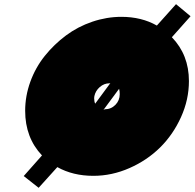

<svg xmlns="http://www.w3.org/2000/svg" viewBox="-20 -833 937 924"><path d="M94.2 14.2 182.1 -85Q101.1 -170.4 101.1 -299.8Q101.1 -371.1 126 -439.7Q150.9 -508.3 195.6 -564Q240.2 -619.6 297.6 -662.4Q355 -705.1 424.3 -728.5Q493.7 -752 564 -752Q661.1 -752 734.9 -710L827.1 -813L897 -754.9L807.1 -653.8Q889.2 -568.8 889.2 -442.9Q889.2 -353.5 851.1 -269.3Q813 -185.1 750.5 -123.3Q688 -61.5 603.3 -24.2Q518.6 13.2 429.2 13.2Q331.1 13.2 255.9 -28.8L166 70.8ZM553.2 -405.8 478 -304.2Q481.9 -305.7 483.4 -306.6Q483.4 -307.1 483.9 -307.1Q514.6 -307.1 535.4 -328.4Q556.2 -349.6 556.2 -379.9Q556.2 -394 553.2 -405.8ZM438 -334 513.2 -436Q512.2 -432.1 506.8 -432.1Q481 -432.1 460.2 -414.1Q439.5 -396 434.1 -370.1Q434.1 -368.7 433.6 -365.5Q433.1 -362.3 433.1 -360.8Q433.1 -345.2 438 -334Z"/></svg>

Font: Involve SemiBold Oblique
Style: Italic
Weight: 600
Italic angle: -10.5°
Designer: Stefan Peev
Foundry: Context Ltd.
Version: Version 1.001